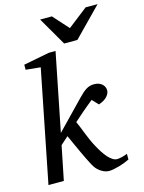

<svg xmlns="http://www.w3.org/2000/svg" viewBox="-138 -1015 832 1108"><g transform="rotate(-15 278.5 -461.5)"><path d="M497.1 -22.9Q484.4 -16.6 468 -10.3Q451.7 -3.9 434.6 1Q417.5 5.9 401.1 9Q384.8 12.2 373 12.2Q360.8 12.2 349.1 8.1Q337.4 3.9 326.9 -2.7Q316.4 -9.3 307.6 -17.8Q298.8 -26.4 293 -35.2Q286.1 -45.4 277.6 -61.8Q269 -78.1 259.5 -97.7Q250 -117.2 240.2 -138.4Q230.5 -159.7 221.4 -179.4Q212.4 -199.2 204.8 -216.3Q197.3 -233.4 191.9 -244.1L146 -203.1L105 0H13.2L146 -668L58.1 -676.8V-707L212.9 -736.8H252.9L160.2 -272L321.8 -439Q335.9 -453.6 347.7 -464.1Q359.4 -474.6 370.4 -481.2Q381.3 -487.8 392.6 -491Q403.8 -494.1 417 -494.1Q433.6 -494.1 446 -489.3Q458.5 -484.4 466.6 -476.6Q474.6 -468.8 478.5 -459Q482.4 -449.2 481.9 -439.9Q481.9 -422.9 466.1 -404.5Q450.2 -386.2 415 -374L380.9 -410.2Q367.2 -399.4 351.3 -386.2Q335.4 -373 319.3 -359.4Q303.2 -345.7 288.6 -332.5Q273.9 -319.3 262.2 -309.1Q268.6 -296.4 276.1 -277.3Q283.7 -258.3 292.2 -236.6Q300.8 -214.8 310.8 -192.1Q320.8 -169.4 332 -148.9Q343.3 -127.9 355.7 -108.6Q368.2 -89.4 381.3 -74.5Q394.5 -59.6 408.2 -50.8Q421.9 -42 435.1 -42Q440.4 -42 448.2 -43.2Q456.1 -44.4 464.8 -46.4Q473.6 -48.3 482.2 -51.3Q490.7 -54.2 497.1 -57.1ZM391.1 -765.6H312L213.9 -935.1H284.2L367.2 -842.8L485.8 -935.1H557.1Z"/></g></svg>

Font: Charis SIL
Style: Italic
Weight: 400
Italic angle: -11°
Foundry: SIL International
Version: Version 4.112